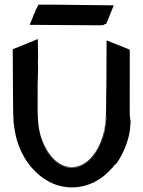

<svg xmlns="http://www.w3.org/2000/svg" viewBox="-20 -795 618 827"><path d="M426 -687C428 -688 427 -689 428 -689C428 -690 435 -691 437 -692H438V-693L470 -772C433 -772 169 -776 152 -775H146C142 -767 144 -770 137 -758C134 -753 132 -749 132 -748C132 -741 132 -746 124 -729C123 -726 121 -719 119 -715C115 -706 112 -698 108 -688L415 -686C417 -687 417 -687 426 -687ZM542 -276C541 -276 541 -284 540 -292C538 -308 539 -257 539 -581L439 -621C439 -588 438 -440 438 -353V-381C437 -301 441 -262 423 -205C414 -176 400 -147 381 -123C414 -165 435 -227 437 -289L438 -428C434 -314 444 -260 414 -185C363 -52 237 -32 171 -169C133 -248 144 -317 142 -426C142 -447 145 -507 144 -512C142 -528 144 -516 144 -567C144 -567 143 -587 143 -627C120 -617 124 -619 102 -610C72 -598 83 -602 35 -583C36 -268 37 -277 41 -250C48 -200 59 -162 85 -117C95 -100 107 -83 121 -68C147 -39 181 -14 219 0C301 29 396 7 463 -72C463 -71 462 -71 462 -70L478 -89C478 -88 477 -86 477 -86C480 -87 524 -146 538 -225C543 -251 539 -232 541 -253C544 -278 542 -271 542 -276ZM225 -94C183 -125 158 -181 148 -232C164 -152 216 -70 292 -73C329 -74 361 -96 384 -125C427 -181 436 -245 438 -306V-289C432 -123 319 -25 225 -94ZM345 -90C325 -77 302 -70 276 -74C301 -71 325 -77 345 -90ZM462 -70C461 -69 461 -69 460 -68Z"/></svg>

Font: HIVNotRetro
Style: Regular
Weight: 400
Designer: Feorag
Foundry: Feorag
Version: Version 1.000;PS 001.000;hotconv 1.0.88;makeotf.lib2.5.64775